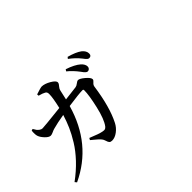

<svg xmlns="http://www.w3.org/2000/svg" viewBox="-111 -1232 1723 1723"><g transform="rotate(-45 750.0 -371.0)"><path d="M538.1 -539.1 675.8 -555.7Q690.4 -557.6 708.5 -571.8Q726.6 -585.9 735.4 -585.9Q756.8 -585.9 796.4 -552.2Q835.9 -518.6 835.9 -498Q835.9 -486.3 819.3 -472.7Q802.7 -459 799.8 -441.4Q767.6 -211.9 699.2 -79.1Q678.7 -39.1 642.1 -11.7Q605.5 15.6 570.3 15.6Q551.8 15.6 543 6.8Q534.2 -2 528.3 -23.4Q526.4 -30.3 523.4 -36.6Q520.5 -43 518.1 -47.9Q515.6 -52.7 509.3 -59.6Q502.9 -66.4 499 -70.8Q495.1 -75.2 485.4 -83.5Q475.6 -91.8 470.7 -96.2Q465.8 -100.6 452.1 -111.8Q438.5 -123 431.6 -128.9L441.4 -146.5Q530.3 -109.4 565.4 -103.5Q585 -99.6 594.7 -102.5Q604.5 -105.5 615.2 -118.2Q654.3 -169.9 683.1 -294.4Q711.9 -418.9 711.9 -481.4Q711.9 -493.2 701.2 -493.2Q656.2 -493.2 519.5 -473.6Q412.1 -97.7 82 57.6L67.4 40Q148.4 -19.5 210.4 -85.4Q272.5 -151.4 313 -217.3Q353.5 -283.2 377.9 -338.9Q402.3 -394.5 421.9 -458Q334 -443.4 278.3 -427.7Q265.6 -424.8 245.1 -415Q224.6 -405.3 211.9 -405.3Q190.4 -405.3 162.6 -434.1Q134.8 -462.9 126 -488.3Q117.2 -511.7 122.1 -558.6L138.7 -563.5Q150.4 -543 157.2 -533.7Q164.1 -524.4 177.7 -514.2Q191.4 -503.9 206.1 -503.9Q228.5 -503.9 441.4 -527.3Q465.8 -632.8 465.8 -677.7Q466.8 -705.1 449.2 -713.9Q429.7 -725.6 387.7 -736.3L386.7 -753.9Q451.2 -775.4 465.8 -775.4Q502.9 -774.4 548.8 -747.6Q594.7 -720.7 594.7 -699.2Q594.7 -685.5 579.1 -668.5Q563.5 -651.4 558.6 -630.9Q544.9 -567.4 538.1 -539.1ZM716.8 -715.8 727.5 -732.4Q812.5 -704.1 853.5 -668Q884.8 -639.6 884.8 -610.4Q884.8 -596.7 876 -587.4Q867.2 -578.1 853.5 -578.1Q835.9 -578.1 807.6 -620.1Q764.6 -677.7 716.8 -715.8ZM806.6 -784.2 818.4 -798.8Q900.4 -776.4 941.4 -746.1Q976.6 -717.8 976.6 -683.6Q976.6 -653.3 948.2 -653.3Q944.3 -653.3 940.9 -654.3Q937.5 -655.3 934.1 -657.7Q930.7 -660.2 928.2 -662.1Q925.8 -664.1 921.4 -668.9Q917 -673.8 914.6 -676.8Q912.1 -679.7 907.2 -686.5Q902.3 -693.4 899.4 -696.3Q862.3 -743.2 806.6 -784.2Z"/></g></svg>

Font: Bpmf Zihi Serif SemiBold
Style: SemiBold
Weight: 600
Foundry: But Ko
Version: Version 1.320